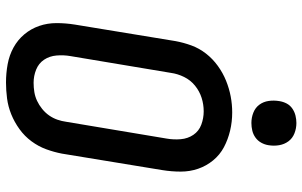

<svg xmlns="http://www.w3.org/2000/svg" viewBox="-204 -796 1008 640"><g transform="rotate(90 300.0 -476.0)"><path d="M255 8Q224 8 194 2.5Q164 -3 138.5 -17Q113 -31 94.5 -53Q76 -75 66.5 -102.5Q57 -130 57 -160.5Q57 -191 62 -222L117 -557Q122 -584 131.5 -610Q141 -636 158.5 -658.5Q176 -681 199.5 -698Q223 -715 249 -725.5Q275 -736 301.5 -741Q328 -746 355 -746Q386 -746 415.5 -739Q445 -732 470.5 -718.5Q496 -705 514.5 -682.5Q533 -660 542.5 -632.5Q552 -605 552 -574.5Q552 -544 547 -513L492 -178Q487 -152 477.5 -126Q468 -100 451 -77Q434 -54 410.5 -37Q387 -20 361 -9.5Q335 1 308 4.5Q281 8 255 8ZM256 -84Q272 -84 287 -86.5Q302 -89 316 -95.5Q330 -102 343 -112.5Q356 -123 365 -136Q374 -149 379 -163.5Q384 -178 386 -193L442 -528Q446 -551 444 -574.5Q442 -598 429.5 -616.5Q417 -635 395.5 -643Q374 -651 351 -651Q328 -651 306 -644Q284 -637 265.5 -622Q247 -607 236.5 -585.5Q226 -564 223 -542L167 -207Q163 -184 165 -160.5Q167 -137 179 -119Q191 -101 212 -92.5Q233 -84 256 -84ZM390 -810Q372 -810 355.5 -816.5Q339 -823 329 -836.5Q319 -850 316.5 -867.5Q314 -885 317 -903Q319 -916 325 -927.5Q331 -939 342 -946.5Q353 -954 365.5 -957Q378 -960 390 -960Q408 -960 424.5 -953.5Q441 -947 451 -933.5Q461 -920 464 -902.5Q467 -885 464 -867Q462 -854 455.5 -842.5Q449 -831 438.5 -823.5Q428 -816 415.5 -813Q403 -810 390 -810Z"/></g></svg>

Font: Iosevka Slab SmBdExObl
Style: Regular
Weight: 600
Width: 7
Italic angle: -9°
Monospace: yes
Designer: Belleve Invis
Foundry: Belleve Invis
Version: Version 11.1.0; ttfautohint (v1.8.3)